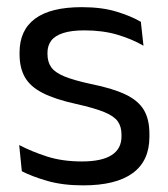

<svg xmlns="http://www.w3.org/2000/svg" viewBox="-20 -520 481 550"><path d="M218.5 11Q159.5 11 115.5 -1.8Q71.5 -14.5 42.5 -29.5L35 -104.5Q71.5 -85.5 115.2 -71.5Q159 -57.5 214.5 -57.5Q271 -57.5 299.5 -75.5Q328 -93.5 328 -129V-134.5Q328 -157.5 317.2 -172.5Q306.5 -187.5 278.5 -199Q250.5 -210.5 199 -222Q137.5 -235.5 102 -253.8Q66.5 -272 51.2 -299Q36 -326 36 -365V-369.5Q36 -433.5 80.5 -466.5Q125 -499.5 214.5 -499.5Q272 -499.5 314.2 -486.5Q356.5 -473.5 383.5 -457.5L391 -389Q358.5 -408 316.5 -420.5Q274.5 -433 222 -433Q184 -433 160.5 -425.2Q137 -417.5 126.5 -403.2Q116 -389 116 -369V-365Q116 -343 126.5 -327.8Q137 -312.5 164.2 -301.2Q191.5 -290 240 -279.5Q302.5 -267 339.2 -249.5Q376 -232 392 -205.2Q408 -178.5 408 -136.5V-128Q408 -59 360 -24Q312 11 218.5 11Z"/></svg>

Font: Anek Gurmukhi Medium
Style: Regular
Weight: 400
Version: Version 1.003